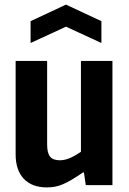

<svg xmlns="http://www.w3.org/2000/svg" viewBox="-20 -805 560 835"><path d="M113 -713 267 -785 421 -713V-618L267 -689L113 -618ZM184 10Q119 10 83.5 -27.5Q48 -65 48 -134V-540H185V-177Q185 -139 198 -123.5Q211 -108 240 -108Q260 -108 281.5 -116.5Q303 -125 332 -145V-540H469V0H353L345 -55H341Q313 -36 292 -23.5Q271 -11 253 -3.5Q235 4 218.5 7Q202 10 184 10Z"/></svg>

Font: Encode Sans Compressed
Style: Bold
Weight: 700
Designer: Pablo Impallari, Andres Torresi
Foundry: Pablo Impallari, Andres Torresi
Version: Version 1.000; ttfautohint (v1.00) -l 8 -r 50 -G 200 -x 14 -